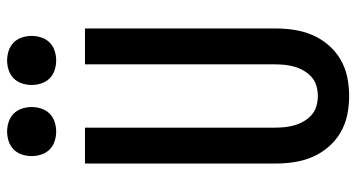

<svg xmlns="http://www.w3.org/2000/svg" viewBox="-251 -743 1002 540"><g transform="rotate(-90 250.0 -473.0)"><path d="M250 8Q223 8 196.5 2.5Q170 -3 147 -16.5Q124 -30 106.5 -50.5Q89 -71 78.5 -95.5Q68 -120 64 -146.5Q60 -173 60 -200V-735H161V-200Q161 -186 162.5 -172Q164 -158 168 -144.5Q172 -131 179.5 -118.5Q187 -106 197.5 -97Q208 -88 222 -84Q236 -80 250 -80Q264 -80 278 -84Q292 -88 302.5 -97Q313 -106 320.5 -118.5Q328 -131 332 -144.5Q336 -158 337.5 -172Q339 -186 339 -200V-735H440V-200Q440 -173 436 -146.5Q432 -120 421.5 -95.5Q411 -71 393.5 -50.5Q376 -30 353 -16.5Q330 -3 303.5 2.5Q277 8 250 8ZM350 -816Q336 -816 322.5 -820.5Q309 -825 299.5 -834.5Q290 -844 285.5 -857.5Q281 -871 281 -885Q281 -899 285.5 -912.5Q290 -926 299.5 -935.5Q309 -945 322.5 -949.5Q336 -954 350 -954Q364 -954 377.5 -949.5Q391 -945 400.5 -935.5Q410 -926 414.5 -912.5Q419 -899 419 -885Q419 -871 414.5 -857.5Q410 -844 400.5 -834.5Q391 -825 377.5 -820.5Q364 -816 350 -816ZM150 -816Q136 -816 122.5 -820.5Q109 -825 99.5 -834.5Q90 -844 85.5 -857.5Q81 -871 81 -885Q81 -899 85.5 -912.5Q90 -926 99.5 -935.5Q109 -945 122.5 -949.5Q136 -954 150 -954Q164 -954 177.5 -949.5Q191 -945 200.5 -935.5Q210 -926 214.5 -912.5Q219 -899 219 -885Q219 -871 214.5 -857.5Q210 -844 200.5 -834.5Q191 -825 177.5 -820.5Q164 -816 150 -816Z"/></g></svg>

Font: Iosevka Curly Semibold
Style: Regular
Weight: 600
Monospace: yes
Designer: Belleve Invis
Foundry: Belleve Invis
Version: Version 22.1.2; ttfautohint (v1.8.4)